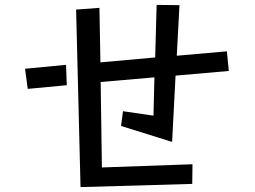

<svg xmlns="http://www.w3.org/2000/svg" viewBox="-20 -755 1040 782"><path d="M290 -716 385 -723 389 -501 612 -521 618 -735 711 -734 700 -528 904 -546 912 -466 695 -447 681 -177 473 -242 481 -302 605 -284 609 -440 390 -421 395 -73 764 -86 763 -6 308 7ZM82 -475 249 -491 252 -408 93 -393Z"/></svg>

Font: Moralerspace Krypton JPDOC
Style: Regular
Weight: 400
Version: v0.0.6; ttfautohint (v1.8.4.7-5d5b-dirty) -l 6 -r 45 -G 200 